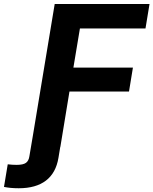

<svg xmlns="http://www.w3.org/2000/svg" viewBox="-139 -748 781 978"><path d="M-118.7 204.1 -99.6 88.9Q-88.9 90.3 -76.9 91.1Q-64.9 91.8 -54.2 91.8Q-21 91.8 -6.8 81.5Q7.3 71.3 10.7 47.9L29.3 -62H178.2L158.7 56.2Q146 132.8 95 171.9Q43.9 210.9 -43.5 210.9Q-65.9 210.9 -85.2 209Q-104.5 207 -118.7 204.1ZM19 0 139.6 -727.5H622.6L602.1 -603H268.1L234.9 -403.8H538.1L518.1 -281.7H214.8L168.5 0Z"/></svg>

Font: Inter 17pt
Style: Bold Italic
Weight: 700
Italic angle: -9.3988°
Version: Version 4.001;git-66647c0bb